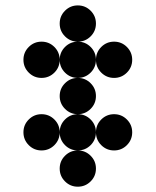

<svg xmlns="http://www.w3.org/2000/svg" viewBox="-20 -704 587 724"><path d="M341.8 -615.2Q341.8 -586.9 321.8 -566.9Q301.8 -546.9 273.4 -546.9Q245.1 -546.9 225.1 -566.9Q205.1 -586.9 205.1 -615.2Q205.1 -643.6 225.1 -663.6Q245.1 -683.6 273.4 -683.6Q301.8 -683.6 321.8 -663.6Q341.8 -643.6 341.8 -615.2ZM205.1 -478.5Q205.1 -450.2 185.1 -430.2Q165 -410.2 136.7 -410.2Q108.4 -410.2 88.4 -430.2Q68.4 -450.2 68.4 -478.5Q68.4 -506.8 88.4 -526.9Q108.4 -546.9 136.7 -546.9Q165 -546.9 185.1 -526.9Q205.1 -506.8 205.1 -478.5ZM341.8 -478.5Q341.8 -450.2 321.8 -430.2Q301.8 -410.2 273.4 -410.2Q245.1 -410.2 225.1 -430.2Q205.1 -450.2 205.1 -478.5Q205.1 -506.8 225.1 -526.9Q245.1 -546.9 273.4 -546.9Q301.8 -546.9 321.8 -526.9Q341.8 -506.8 341.8 -478.5ZM478.5 -478.5Q478.5 -450.2 458.5 -430.2Q438.5 -410.2 410.2 -410.2Q381.8 -410.2 361.8 -430.2Q341.8 -450.2 341.8 -478.5Q341.8 -506.8 361.8 -526.9Q381.8 -546.9 410.2 -546.9Q438.5 -546.9 458.5 -526.9Q478.5 -506.8 478.5 -478.5ZM341.8 -341.8Q341.8 -313.5 321.8 -293.5Q301.8 -273.4 273.4 -273.4Q245.1 -273.4 225.1 -293.5Q205.1 -313.5 205.1 -341.8Q205.1 -370.1 225.1 -390.1Q245.1 -410.2 273.4 -410.2Q301.8 -410.2 321.8 -390.1Q341.8 -370.1 341.8 -341.8ZM205.1 -205.1Q205.1 -176.8 185.1 -156.7Q165 -136.7 136.7 -136.7Q108.4 -136.7 88.4 -156.7Q68.4 -176.8 68.4 -205.1Q68.4 -233.4 88.4 -253.4Q108.4 -273.4 136.7 -273.4Q165 -273.4 185.1 -253.4Q205.1 -233.4 205.1 -205.1ZM341.8 -205.1Q341.8 -176.8 321.8 -156.7Q301.8 -136.7 273.4 -136.7Q245.1 -136.7 225.1 -156.7Q205.1 -176.8 205.1 -205.1Q205.1 -233.4 225.1 -253.4Q245.1 -273.4 273.4 -273.4Q301.8 -273.4 321.8 -253.4Q341.8 -233.4 341.8 -205.1ZM478.5 -205.1Q478.5 -176.8 458.5 -156.7Q438.5 -136.7 410.2 -136.7Q381.8 -136.7 361.8 -156.7Q341.8 -176.8 341.8 -205.1Q341.8 -233.4 361.8 -253.4Q381.8 -273.4 410.2 -273.4Q438.5 -273.4 458.5 -253.4Q478.5 -233.4 478.5 -205.1ZM341.8 -68.4Q341.8 -40 321.8 -20Q301.8 0 273.4 0Q245.1 0 225.1 -20Q205.1 -40 205.1 -68.4Q205.1 -96.7 225.1 -116.7Q245.1 -136.7 273.4 -136.7Q301.8 -136.7 321.8 -116.7Q341.8 -96.7 341.8 -68.4Z"/></svg>

Font: DatDot
Style: Bold
Weight: 700
Designer: GGBot
Version: 1.00